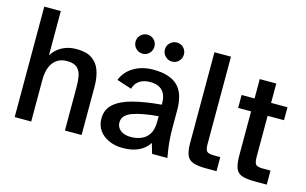

<svg xmlns="http://www.w3.org/2000/svg" viewBox="-88 -942 1894 1189"><g transform="rotate(15 858.5 -348.0)"><path d="M66 0V-708H172V-424Q185 -446 206.5 -464.5Q228 -483 258.5 -494.5Q289 -506 330 -506Q391 -506 427 -482Q463 -458 479 -414Q495 -370 495 -310V0H388V-281Q388 -318 382 -349.5Q376 -381 355.5 -400Q335 -419 290 -419Q234 -419 203 -379.5Q172 -340 172 -264V0Z M760 12Q713 12 673.5 -5Q634 -22 610.5 -54Q587 -86 587 -131Q587 -190 628.5 -226Q670 -262 746 -281.5Q822 -301 926 -310V-322Q926 -371 900 -399Q874 -427 821 -427Q780 -427 752.5 -408.5Q725 -390 717 -356L621 -387Q642 -442 695.5 -474Q749 -506 821 -506Q926 -506 976.5 -457.5Q1027 -409 1027 -303V-189Q1027 -151 1029.5 -116.5Q1032 -82 1036.5 -52.5Q1041 -23 1045 0H947L928 -65Q904 -28 862.5 -8Q821 12 760 12ZM791 -67Q828 -67 859 -80Q890 -93 908 -122.5Q926 -152 926 -204V-236Q819 -227 760 -205Q701 -183 701 -136Q701 -105 725.5 -86Q750 -67 791 -67ZM917 -584Q893 -584 874.5 -602Q856 -620 856 -645Q856 -671 874.5 -688.5Q893 -706 917 -706Q943 -706 960.5 -688.5Q978 -671 978 -645Q978 -620 960.5 -602Q943 -584 917 -584ZM729 -584Q704 -584 686 -602Q668 -620 668 -645Q668 -671 686 -688.5Q704 -706 729 -706Q754 -706 771.5 -688.5Q789 -671 789 -645Q789 -620 771.5 -602Q754 -584 729 -584Z M1291 0Q1240 0 1210.5 -10Q1181 -20 1169 -47.5Q1157 -75 1157 -125V-708H1263V-145Q1263 -112 1274 -101Q1285 -90 1323 -90H1360V0Z M1603 0Q1552 0 1523 -10Q1494 -20 1482.5 -48Q1471 -76 1471 -129V-413H1388V-496H1471V-620H1577V-496H1682V-413H1577V-152Q1577 -112 1588 -101Q1599 -90 1633 -90H1682V0Z"/></g></svg>

Font: Atkinson Hyperlegible Next Medium
Style: Regular
Weight: 500
Designer: Elliott Scott, Megan Eiswerth, Linus Boman, Theodore Petrosky, Letters from Sweden
Foundry: Applied Design Works, Letters from Sweden
Version: Version 2.001